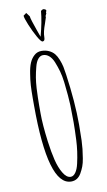

<svg xmlns="http://www.w3.org/2000/svg" viewBox="-109 -1059 629 1131"><g transform="rotate(-10 205.0 -493.5)"><path d="M191.9 -850.1Q187.5 -861.8 176.5 -893.1Q165.5 -924.3 158.7 -945.8Q150.9 -969.7 149.9 -980L132.8 -1002.9L114.7 -989.7Q115.2 -975.1 132.6 -933.1Q149.9 -891.1 169.7 -856Q189.5 -820.8 198.7 -820.8Q212.9 -820.8 212.9 -841.8Q212.9 -860.4 217.3 -878.9Q221.7 -897.5 231 -922.9Q238.3 -944.8 242.7 -959L241.7 -964.8L249 -980L248 -984.9Q252 -993.7 252 -996.1Q252 -1004.9 233.9 -1007.8L220.7 -1000Q215.3 -937 191.9 -850.1ZM222.2 21Q260.3 21 281.7 -15.1Q293.5 -35.6 300.8 -54.9Q308.1 -74.2 312.5 -101.6Q317.9 -135.3 320.1 -156.2Q322.3 -177.2 323.7 -206.5Q325.2 -249 325.2 -298.8V-301.8Q325.2 -436 301.3 -605Q298.8 -624 293.5 -652.3Q288.6 -674.3 279.5 -696.8Q270.5 -719.2 259.3 -732.9Q246.6 -748.5 226.6 -757.8Q206.5 -767.1 182.1 -767.1Q156.2 -767.1 138.2 -750.5Q120.1 -734.4 109.6 -709.7Q99.1 -685.1 93.3 -646Q87.4 -610.4 85.4 -578.1Q83.5 -545.9 83.5 -500.5V-460Q83.5 21 222.2 21ZM249.5 -687.5Q261.7 -657.2 269.8 -628.4Q277.8 -599.6 282.2 -563.5L283.7 -550.3Q292 -478 294.4 -423.3Q295.9 -372.1 295.9 -323.2V-318.8Q295.9 -278.3 293 -214.4Q290 -147 273.9 -76.7Q266.6 -43.9 253.4 -25.4Q240.2 -6.8 224.1 -6.8Q198.7 -6.8 178.2 -42Q158.7 -74.7 147 -122.3Q135.3 -169.9 126.5 -236.3Q113.3 -337.9 113.3 -405.8V-454.6Q113.3 -497.1 116.2 -556.2Q118.2 -590.3 123 -619.4Q127.9 -648.4 136.2 -680.2Q143.6 -709.5 156.7 -725.3Q169.9 -741.2 187 -741.2Q206.5 -741.2 222.7 -727.3Q238.8 -713.4 249.5 -687.5Z"/></g></svg>

Font: Amatica SC
Style: Regular
Weight: 400
Designer: Vernon Adams, Ben Nathan
Foundry: newtypography
Version: Version 2.001